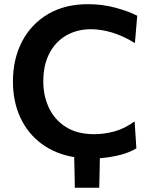

<svg xmlns="http://www.w3.org/2000/svg" viewBox="-20 -747 724 920"><path d="M338.5 152.5Q338 116 337.2 79.5Q336.5 43 335.5 6Q244 -9.5 178.2 -58.8Q112.5 -108 77.2 -184.2Q42 -260.5 42 -356.5Q42 -464 85.5 -547.8Q129 -631.5 209.8 -679.2Q290.5 -727 401.5 -727Q471 -727 534.2 -709.8Q597.5 -692.5 637.5 -671.5L626.5 -540.5Q568.5 -576 515.8 -591.5Q463 -607 416 -607Q350 -607 298.2 -577.5Q246.5 -548 217 -492Q187.5 -436 187.5 -356.5Q187.5 -287.5 214.5 -230.2Q241.5 -173 295.8 -138.5Q350 -104 431.5 -104Q479.5 -104 528.8 -117.5Q578 -131 625 -165.5L633.5 -36Q599 -15.5 553.2 -4Q507.5 7.5 458.5 11Q458 46.5 457.2 81.8Q456.5 117 455.5 152.5Z"/></svg>

Font: Heraclito SemiBold
Style: Regular
Weight: 600
Designer: Kostas Bartsokas (font) & Cristiano Sobral (main changes)
Foundry: Kostas Bartsokas (font) & Cristiano Sobral (main changes)
Version: Version 1.00;July 8, 2020;FontCreator 13.0.0.2655 64-bit